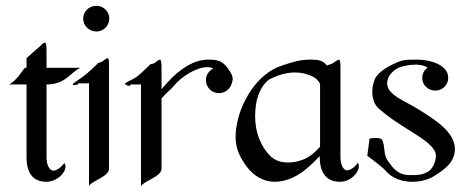

<svg xmlns="http://www.w3.org/2000/svg" viewBox="-20 -622 1601 657"><path d="M133.8 -476.1C129.9 -476.1 126 -473.1 118.2 -464.8C111.8 -460 70.8 -422.9 70.8 -422.9V-390.1H64.9C49.8 -371.1 41 -352.1 12.2 -333H70.8V-83C70.8 -19 103 0 138.2 0C175.8 0 204.1 -30.8 204.1 -51.8C204.1 -62 199.2 -64 199.2 -64C199.2 -60.1 178.2 -38.1 163.1 -38.1C147 -38.1 139.2 -62 139.2 -83V-333C206.1 -333 220.2 -375 255.9 -390.1H139.2V-449.2C139.2 -461.9 138.2 -476.1 133.8 -476.1Z M348.6 -422.9C343.8 -422.9 337.9 -417 332 -413.1C326.7 -408.2 316.9 -407.2 316.9 -407.2C316.9 -407.2 295.9 -386.2 275.9 -369.1C255.9 -352.1 229 -337.9 229 -333C229 -329.1 239.7 -332 242.7 -332C247.1 -332 248 -336.9 248 -336.9H284.7V14.2C295.9 -4.9 353 -17.1 353 -44.9V-384.8C353 -397.9 354 -422.9 348.6 -422.9ZM354 -558.1C354 -583 334 -602.1 310.1 -602.1C284.7 -602.1 264.6 -583 264.6 -558.1C264.6 -534.2 284.7 -514.2 310.1 -514.2C334 -514.2 354 -534.2 354 -558.1Z M693.4 -418C666.5 -418 626.5 -411.1 568.4 -356C558.6 -346.2 545.4 -331.1 532.7 -316.9V-394C532.7 -405.8 530.8 -418 527.8 -418C522.5 -418 516.6 -412.1 511.7 -408.2C505.4 -402.8 495.6 -402.8 495.6 -402.8C495.6 -402.8 474.6 -381.8 453.6 -363.8C436.5 -349.1 407.7 -339.8 407.7 -335.9C407.7 -332 418.5 -328.1 422.4 -328.1C425.8 -328.1 426.8 -333 426.8 -333H462.4V15.1C473.6 -3.9 532.7 -17.1 532.7 -44.9V-284.2C541.5 -297.9 564.5 -314.9 573.7 -327.1C603.5 -362.8 653.8 -392.1 688.5 -392.1C696.8 -392.1 703.6 -391.1 709.5 -387.2C694.8 -379.9 684.6 -365.2 684.6 -348.1C684.6 -323.2 704.6 -303.2 729.5 -303.2C753.4 -303.2 772.5 -321.8 775.4 -346.2C776.4 -348.1 776.4 -349.1 776.4 -351.1C776.4 -356.9 774.4 -366.2 767.6 -376C745.6 -413.1 727.5 -418 693.4 -418Z M1140.1 -418C1138.2 -418 1133.3 -416 1124 -409.2C1120.1 -404.8 1105 -399.9 1098.1 -397.9C1086.9 -415 1068.4 -418 1044.9 -418C1006.3 -418 985.4 -411.1 945.3 -397.9C851.1 -367.2 806.2 -262.2 794.9 -216.8C789.1 -192.9 786.1 -172.9 786.1 -154.8C786.1 -110.8 802.2 -83 823.2 -53.2C849.1 -18.1 883.3 0 920.9 0C960 0 1002.9 -19 1043 -57.1C1052.2 -64.9 1063 -76.2 1074.2 -87.9V-84C1074.2 -20 1106.9 0 1143.1 0C1181.2 0 1208 -32.2 1208 -53.2C1208 -62 1204.1 -64.9 1203.1 -64.9C1204.1 -61 1183.1 -39.1 1168 -39.1C1152.3 -39.1 1145 -64 1145 -84V-393.1C1145 -405.8 1144 -418 1140.1 -418ZM1075.2 -334V-120.1C1064 -106.9 1048.3 -92.8 1038.1 -86.9C1024.9 -77.1 995.1 -65.9 966.3 -65.9C943.4 -65.9 919.9 -71.8 902.3 -90.8C874 -121.1 853 -165 853 -225.1C853 -236.8 854 -250 856 -265.1C862.3 -307.1 884.3 -340.8 903.3 -351.1C918.9 -358.9 950.2 -374 989.3 -374C1015.1 -374 1037.1 -367.2 1054.2 -357.9C1062 -353 1071.3 -345.2 1075.2 -334Z M1507.8 -377.9C1489.7 -408.2 1440.9 -418 1405.8 -418C1360.8 -418 1354 -417 1314 -397C1293 -386.2 1272.9 -370.1 1263.7 -354C1257.8 -339.8 1253.9 -324.2 1253.9 -308.1C1253.9 -285.2 1260.7 -262.2 1279.8 -247.1C1312 -219.2 1340.8 -201.2 1388.7 -170.9C1425.8 -147.9 1471.7 -119.1 1471.7 -88.9C1471.7 -74.2 1462.9 -43.9 1443.8 -34.2C1422.9 -22 1405.8 -22.9 1381.8 -22.9C1335.9 -22.9 1319.8 -55.2 1304.7 -75.2C1292 -94.2 1297.9 -125 1287.6 -143.1C1280.8 -154.8 1244.6 -147.9 1244.6 -147.9L1236.8 -88.9C1236.8 -88.9 1277.8 -59.1 1295.9 -42C1312 -22 1339.8 0 1391.6 0C1416 0 1444.8 -5.9 1467.8 -21C1490.7 -36.1 1536.6 -62 1536.6 -111.8C1536.6 -171.9 1464.8 -214.8 1406.7 -251C1370.6 -273.9 1304.7 -296.9 1304.7 -335.9C1304.7 -367.2 1334 -386.2 1345.7 -391.1C1356 -395 1379.9 -400.9 1402.8 -400.9C1406.7 -400.9 1409.7 -400.9 1414.1 -399.9C1424.8 -398.9 1435.1 -396 1442.9 -391.1C1431.6 -381.8 1424.8 -370.1 1424.8 -355C1424.8 -331.1 1444.8 -312 1469.7 -312C1493.7 -312 1513.7 -331.1 1513.7 -355C1513.7 -363.8 1511.7 -372.1 1507.8 -377.9Z"/></svg>

Font: Pierce
Style: Roman
Weight: 500
Version: Version 0.2.0